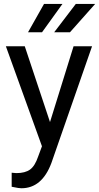

<svg xmlns="http://www.w3.org/2000/svg" viewBox="-20 -770 517 1003"><path d="M241.2 -132.3 364.3 -528.3H460.9L248.5 81.5Q199.2 213.4 91.8 213.4L74.7 211.9L41 205.6V132.3L65.4 134.3Q111.3 134.3 137 115.7Q162.6 97.2 179.2 47.9L199.2 -5.9L10.7 -528.3H109.4ZM376 -749.5H477.1L345.7 -601.6H263.2ZM210 -749.5H306.2L199.7 -601.6H126.5Z"/></svg>

Font: Roboto-ThirdPerson-AD3FC
Style: ThirdPerson-AD3FC
Weight: 400
Designer: Google
Version: Version 2.137; 2017